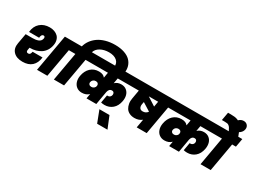

<svg xmlns="http://www.w3.org/2000/svg" viewBox="-79 -2048 4389 3332"><g transform="rotate(30 2115.0 -382.0)"><path d="M252 5.9Q131.8 5.9 69.8 -59.1Q7.8 -124 27.8 -233.9L64 -437H199.2Q231.9 -437 258.1 -440.7Q284.2 -444.3 310.3 -453.6Q336.4 -462.9 353.3 -482.2Q370.1 -501.5 375 -529.8Q377.9 -547.9 370.8 -560.5Q363.8 -573.2 348.1 -573.2Q323.2 -573.2 310.5 -551.5Q297.9 -529.8 297.9 -500H95.2Q106.4 -618.2 180.9 -683.6Q255.4 -749 371.1 -749Q421.9 -749 464.4 -733.6Q506.8 -718.3 536.1 -689.5Q565.4 -660.6 577.6 -616.2Q589.8 -571.8 580.1 -517.1Q568.8 -453.1 537.6 -404.3Q506.3 -355.5 460.9 -325.9Q415.5 -296.4 361.8 -281.7Q308.1 -267.1 247.1 -267.1H240.2L231.9 -222.2Q221.7 -168 268.1 -168Q291.5 -168 303.5 -183.8Q315.4 -199.7 321.8 -232.9H520Q506.3 -117.7 438.7 -55.9Q371.1 5.9 252 5.9ZM543.9 0 674.8 -740.2H958L928.2 -570.8H852.1L751 0Z M1187 -570.8 1085.9 0H881.8L982.9 -570.8H905.8L936 -740.2H1013.7Q1030.8 -806.2 1071 -862.3Q1111.3 -918.5 1172.1 -961.4Q1232.9 -1004.4 1318.8 -1028.8Q1404.8 -1053.2 1505.9 -1053.2Q1610.8 -1053.2 1690.4 -1026.1Q1770 -999 1815.4 -952.4Q1860.8 -905.8 1878.7 -844.7Q1896.5 -783.7 1884.8 -713.9L1881.8 -695.8H1677.7L1679.7 -710Q1691.4 -793 1635 -840.6Q1578.6 -888.2 1477.1 -888.2Q1380.9 -888.2 1308.6 -848.6Q1236.3 -809.1 1215.8 -740.2H1293L1262.7 -570.8Z M1535.6 0 1552.7 -97.2Q1500 -43 1412.6 -43Q1353.5 -43 1310.5 -74.2Q1267.6 -105.5 1249.5 -160.6Q1231.4 -215.8 1243.7 -283.2Q1262.2 -388.2 1327.9 -450.7Q1393.6 -513.2 1493.7 -513.2Q1580.1 -513.2 1616.7 -461.9L1635.7 -570.8H1240.7L1271 -740.2H2238.8L2209 -570.8H1832L1813 -463.9Q1864.7 -513.2 1939.9 -513.2Q2002.9 -513.2 2044.9 -479.5Q2086.9 -445.8 2101.6 -391.6Q2116.2 -337.4 2104 -272.9Q2084.5 -168 2018.6 -112.1Q1952.6 -56.2 1860.8 -56.2Q1824.2 -56.2 1791 -64.9L1818.8 -223.1Q1824.7 -221.2 1834 -221.2Q1858.4 -221.2 1876.5 -236.6Q1894.5 -252 1898.9 -277.8Q1903.3 -301.8 1891.1 -320.8Q1878.9 -339.8 1850.6 -339.8Q1821.8 -339.8 1803.2 -320.3Q1784.7 -300.8 1777.8 -265.1L1731.9 0ZM1507.8 -213.9Q1537.1 -214.4 1558.3 -231.7Q1579.6 -249 1584 -273.9V-275.9Q1588.9 -304.7 1573.2 -322.8Q1557.6 -340.8 1528.8 -340.8Q1498 -340.8 1476.1 -322.8Q1454.1 -304.7 1449.7 -276.9Q1444.3 -249.5 1461.2 -231.4Q1478 -213.4 1507.8 -213.9Z M1915.5 289.1 1823.7 50.8H2025.4L2122.6 289.1Z M2491.7 -291Q2555.2 -291 2590.8 -341.8L2429.7 -442.9L2420.4 -395Q2412.6 -349.6 2430.4 -320.3Q2448.2 -291 2491.7 -291ZM2622.6 -462.9 2641.6 -570.8H2454.6ZM2186.5 -570.8 2216.8 -740.2H2948.7L2918.5 -570.8H2841.8L2741.7 0H2541.5L2571.8 -169.9Q2510.3 -120.1 2423.8 -120.1Q2365.7 -120.1 2321.8 -141.8Q2277.8 -163.6 2254.2 -201.4Q2230.5 -239.3 2221.7 -290.5Q2212.9 -341.8 2224.6 -400.9L2254.4 -570.8Z M3191.4 0 3208.5 -97.2Q3155.8 -43 3068.4 -43Q3009.3 -43 2966.3 -74.2Q2923.3 -105.5 2905.3 -160.6Q2887.2 -215.8 2899.4 -283.2Q2918 -388.2 2983.6 -450.7Q3049.3 -513.2 3149.4 -513.2Q3235.8 -513.2 3272.5 -461.9L3291.5 -570.8H2896.5L2926.8 -740.2H3894.5L3864.7 -570.8H3487.8L3468.8 -463.9Q3520.5 -513.2 3595.7 -513.2Q3658.7 -513.2 3700.7 -479.5Q3742.7 -445.8 3757.3 -391.6Q3772 -337.4 3759.8 -272.9Q3740.2 -168 3674.3 -112.1Q3608.4 -56.2 3516.6 -56.2Q3480 -56.2 3446.8 -64.9L3474.6 -223.1Q3480.5 -221.2 3489.7 -221.2Q3514.2 -221.2 3532.2 -236.6Q3550.3 -252 3554.7 -277.8Q3559.1 -301.8 3546.9 -320.8Q3534.7 -339.8 3506.3 -339.8Q3477.5 -339.8 3459 -320.3Q3440.4 -300.8 3433.6 -265.1L3387.7 0ZM3163.6 -213.9Q3192.9 -214.4 3214.1 -231.7Q3235.4 -249 3239.7 -273.9V-275.9Q3244.6 -304.7 3229 -322.8Q3213.4 -340.8 3184.6 -340.8Q3153.8 -340.8 3131.8 -322.8Q3109.9 -304.7 3105.5 -276.9Q3100.1 -249.5 3116.9 -231.4Q3133.8 -213.4 3163.6 -213.9Z M4024.4 0H3820.3L3920.4 -570.8H3843.3L3873.5 -740.2H3959.5Q3941.4 -777.8 3930.2 -796.1Q3918.9 -814.5 3902.8 -828.1Q3886.7 -841.8 3867.9 -845.5Q3849.1 -849.1 3817.4 -849.1H3758.3L3787.6 -1012.2H3843.3Q3888.7 -1011.7 3919.2 -1008.3Q3949.7 -1004.9 3979 -993.9Q4008.3 -982.9 4028.3 -965.3Q4048.3 -947.8 4069.6 -916Q4090.8 -884.3 4109.1 -843Q4127.4 -801.8 4149.4 -740.2H4230.5L4200.2 -570.8H4124.5Z M4057.1 -798.8Q4010.3 -798.8 3983.2 -832Q3956.1 -865.2 3964.4 -912.1Q3972.7 -960 4011.2 -992.9Q4049.8 -1025.9 4097.2 -1025.9Q4145.5 -1025.9 4173.1 -992.9Q4200.7 -960 4192.4 -912.1Q4184.1 -865.2 4144.5 -832Q4105 -798.8 4057.1 -798.8Z"/></g></svg>

Font: SVN-Poppins Black
Style: Italic
Weight: 900
Italic angle: -10°
Designer: Ninad Kale (Devanagari), Jonny Pinhorn (Latin)
Foundry: Indian Type Foundry
Version: Version 3.002 2017